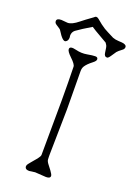

<svg xmlns="http://www.w3.org/2000/svg" viewBox="-222 -1046 796 1122"><g transform="rotate(20 175.5 -485.5)"><path d="M147.5 -0.5 111.8 4.4Q85 4.4 85 -16.1Q85.9 -24.4 92 -31.7Q98.1 -39.1 104.5 -47.1Q110.8 -55.2 118.9 -64.2Q127 -73.2 133.3 -81.1Q147.9 -100.1 147.9 -108.4L149.9 -448.2Q149.9 -564.9 147.5 -656.7Q147.5 -671.9 114.3 -703.1Q85.9 -730 85.9 -744.1Q85.9 -765.1 127.9 -754.4Q163.1 -745.6 196.5 -751.7Q230 -757.8 246.3 -757.8Q262.7 -757.8 262.7 -744.1Q262.7 -733.9 245.8 -720.9Q229 -708 218.5 -697.3Q208 -686.5 202.6 -677.7Q194.8 -665 194.8 -647L196.8 -408.2L191.9 -129.9V-115.2Q191.9 -108.4 192.6 -96.7Q193.4 -85 205.8 -69.3Q218.3 -53.7 227.5 -41Q242.7 -20.5 242.7 -11.7Q242.7 3.9 216.3 3.9ZM66.4 -821.3 67.9 -809.6Q67.9 -788.6 53.7 -781.2Q36.6 -771.5 1.5 -829.1Q-2.4 -836.4 -16.8 -844.7Q-31.2 -853 -36.4 -858.4Q-41.5 -863.8 -41.5 -872.1Q-41.5 -889.6 -12.7 -889.6L26.9 -886.2Q53.2 -886.2 92.3 -918Q114.3 -936 160.2 -968.8Q172.9 -983.4 189 -969.5Q205.1 -955.6 218 -945.8Q231 -936 244.1 -927.7Q259.8 -918.5 306.6 -895Q322.8 -888.7 344.2 -887.9Q365.7 -887.2 374 -885.3Q393.6 -880.4 393.6 -868.7Q393.6 -856 382.8 -848.6Q359.4 -831.1 353 -822.8L331.1 -790.5Q319.8 -773.9 312.5 -773.9Q294.9 -773.9 292.5 -797.9Q288.6 -833 283.7 -840.8Q278.8 -848.6 275.4 -853.5Q250.5 -868.7 224.9 -882.8Q199.2 -897 173.3 -914.1L122.1 -882.8Q116.2 -878.9 82.5 -856Q66.4 -842.8 66.4 -821.3Z"/></g></svg>

Font: Snowburst One
Style: Regular
Weight: 400
Designer: Annet Stirling
Foundry: Annet Stirling
Version: Version 1.001